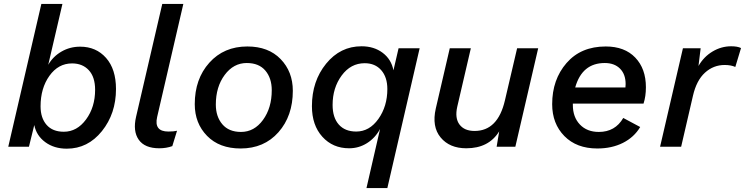

<svg xmlns="http://www.w3.org/2000/svg" viewBox="-20 -745 3783 975"><path d="M387 -508Q468 -508 518.5 -451Q569 -394 569 -293Q569 -168 497.5 -79Q426 10 319 10Q255 10 210 -23Q165 -56 154 -110L127 0H22L190 -725H297L225 -416Q249 -458 292 -483Q335 -508 387 -508ZM304 -76Q371 -76 417 -138.5Q463 -201 463 -289Q463 -354 431 -388.5Q399 -423 346 -423Q276 -423 231 -360Q186 -297 186 -205Q186 -146 216.5 -111Q247 -76 304 -76Z M789 8Q715 8 684.5 -35.5Q654 -79 671 -152L804 -725H911L778 -151Q761 -77 835 -77Q863 -77 879 -81L855 -3Q825 8 789 8Z M1202 9Q1094 9 1031.5 -55Q969 -119 969 -216Q969 -344 1043 -426.5Q1117 -509 1236 -509Q1343 -509 1405 -445Q1467 -381 1467 -284Q1467 -156 1394 -73.5Q1321 9 1202 9ZM1204 -75Q1271 -75 1315.5 -136Q1360 -197 1360 -287Q1360 -348 1327.5 -386.5Q1295 -425 1233 -425Q1166 -425 1121 -364.5Q1076 -304 1076 -214Q1076 -153 1109 -114Q1142 -75 1204 -75Z M2004 -500H2111L1947 210H1841L1910 -90Q1885 -44 1843.5 -18Q1802 8 1753 8Q1670 8 1617 -50.5Q1564 -109 1564 -206Q1564 -333 1636 -421.5Q1708 -510 1816 -510Q1879 -510 1923 -477Q1967 -444 1978 -388ZM1789 -77Q1856 -77 1901.5 -141Q1947 -205 1947 -293Q1947 -353 1916 -388.5Q1885 -424 1832 -424Q1761 -424 1715 -361.5Q1669 -299 1669 -212Q1669 -148 1700.5 -112.5Q1732 -77 1789 -77Z M2606 -500H2713L2597 0H2502L2515 -78Q2462 8 2348 8Q2263 8 2217.5 -47Q2172 -102 2193 -194L2264 -500H2371L2302 -203Q2289 -145 2313.5 -112.5Q2338 -80 2390 -80Q2508 -80 2544 -235Z M3248 -219H2889V-212Q2889 -150 2925 -112.5Q2961 -75 3021 -75Q3104 -75 3145 -146L3231 -100Q3200 -48 3143.5 -19.5Q3087 9 3013 9Q2908 9 2846 -54Q2784 -117 2784 -216Q2784 -341 2857 -425Q2930 -509 3056 -509Q3152 -509 3206 -452.5Q3260 -396 3260 -302Q3260 -256 3248 -219ZM3051 -425Q2936 -425 2901 -301H3156Q3157 -307 3157 -318Q3157 -368 3128.5 -396.5Q3100 -425 3051 -425Z M3693 -510Q3725 -510 3743 -501L3714 -405Q3692 -415 3660 -415Q3603 -415 3560 -376Q3517 -337 3499 -259L3439 0H3332L3448 -500H3538L3527 -410Q3554 -457 3598.5 -483.5Q3643 -510 3693 -510Z"/></svg>

Font: Elaine Sans Medium
Style: Italic
Weight: 500
Italic angle: -13°
Designer: Wei Huang
Foundry: Wei Huang
Version: Version 2.001;December 24, 2019;FontCreator 12.0.0.2547 64-b